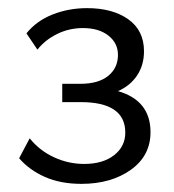

<svg xmlns="http://www.w3.org/2000/svg" viewBox="-20 -443 427 472"><path d="M27 -54 53 -103Q77 -73 112.5 -56.5Q148 -40 187 -40Q233 -40 260.5 -61.5Q288 -83 288 -117Q288 -192 178 -192H133V-237H178Q222 -237 246 -256.5Q270 -276 270 -308Q270 -337 246.5 -355.5Q223 -374 184 -374Q150 -374 120.5 -359.5Q91 -345 72 -321L45 -361Q70 -392 109.5 -407.5Q149 -423 194 -423Q257 -423 295.5 -395.5Q334 -368 334 -317Q334 -283 317 -257.5Q300 -232 270 -219Q350 -196 350 -118Q350 -60 301.5 -25.5Q253 9 180 9Q129 9 90.5 -8Q52 -25 27 -54Z"/></svg>

Font: QiushuiShotai Bright
Style: Regular
Weight: 400
Designer: Christian Thalmann (Catharsis Fonts)
Version: Version 1.250;